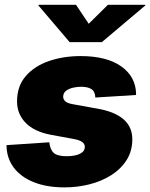

<svg xmlns="http://www.w3.org/2000/svg" viewBox="-20 -789 640 819"><path d="M254.9 10.3Q179.2 10.3 123.8 -12Q68.4 -34.2 38.6 -74.2Q8.8 -114.3 7.8 -167Q7.8 -168 7.8 -168.7Q7.8 -169.4 7.8 -169.9L190.4 -182.1Q193.8 -150.4 209.5 -136.5Q225.1 -122.6 265.6 -122.6Q282.2 -122.6 299.6 -126Q316.9 -129.4 329.3 -138.2Q341.8 -147 341.8 -162.6Q341.8 -175.3 330.3 -183.6Q318.8 -191.9 291 -196.8L197.3 -213.9Q126 -227.5 89.4 -265.1Q52.7 -302.7 52.7 -356.4Q52.7 -421.4 89.8 -464.4Q127 -507.3 188.7 -528.6Q250.5 -549.8 323.7 -549.8Q435.1 -549.8 497.1 -505.9Q559.1 -461.9 560.5 -388.2Q560.5 -387.2 560.3 -386Q560.1 -384.8 560.1 -383.8L386.7 -373Q385.3 -399.4 369.6 -409.2Q354 -418.9 325.2 -418.9Q309.6 -418.9 292 -415Q274.4 -411.1 262 -401.9Q249.5 -392.6 249.5 -376Q249.5 -366.2 257.6 -357.7Q265.6 -349.1 289.6 -344.7L397.5 -325.2Q469.7 -312.5 507.1 -280Q544.4 -247.6 544.4 -194.8Q544.4 -145 520.3 -106.7Q496.1 -68.4 455.1 -42.2Q414.1 -16.1 362.3 -2.9Q310.5 10.3 254.9 10.3ZM304.2 -768.6 358.4 -687.5 440.4 -768.6H600.1L599.6 -765.6L414.6 -609.4H276.9L144 -765.6L144.5 -768.6Z"/></svg>

Font: Inter 16pt Black
Style: Italic
Weight: 900
Italic angle: -9.3988°
Version: Version 4.001;git-66647c0bb